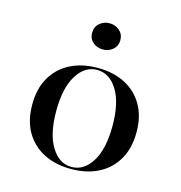

<svg xmlns="http://www.w3.org/2000/svg" viewBox="-97 -708 757 805"><g transform="rotate(15 282.0 -305.0)"><path d="M281.5 11.3Q214.5 11.3 163.7 -14.5Q112.9 -40.3 84.3 -89.1Q55.6 -137.9 55.6 -208.1Q55.6 -278.2 84.3 -327Q112.9 -375.8 163.7 -401.6Q214.5 -427.4 281.5 -427.4Q349.2 -427.4 400 -401.6Q450.8 -375.8 479.4 -327Q508.1 -278.2 508.1 -208.1Q508.1 -138.7 479.4 -89.5Q450.8 -40.3 400 -14.5Q349.2 11.3 281.5 11.3ZM281.5 2.4Q335.5 2.4 369.8 -52.8Q404 -108.1 404 -208.1Q404 -308.1 369.8 -363.3Q335.5 -418.5 281.5 -418.5Q228.2 -418.5 194 -363.3Q159.7 -308.1 159.7 -208.1Q159.7 -108.1 194 -52.8Q228.2 2.4 281.5 2.4ZM281.5 -507.3Q256.5 -507.3 238.3 -522.6Q220.2 -537.9 220.2 -563.7Q220.2 -589.5 238.3 -605.2Q256.5 -621 281.5 -621Q306.5 -621 324.6 -605.2Q342.7 -589.5 342.7 -563.7Q342.7 -538.7 324.6 -523Q306.5 -507.3 281.5 -507.3Z"/></g></svg>

Font: Playfair 144pt SemiExpanded SemiBold
Style: Regular
Weight: 600
Width: 6
Designer: Claus Eggers Sørensen
Foundry: Claus Eggers Sørensen
Version: Version 2.203